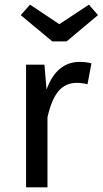

<svg xmlns="http://www.w3.org/2000/svg" viewBox="-20 -805 441 825"><path d="M373 -533 356 -443Q332 -449 310 -449Q261 -449 231 -413Q201 -377 184 -301V0H92V-527H171L180 -420Q201 -479 237 -509Q273 -539 321 -539Q349 -539 373 -533ZM401 -740 266 -627H205L69 -740L109 -785L235 -701L362 -785Z"/></svg>

Font: Fira Sans
Style: Regular
Weight: 400
Designer: bBox Type GmbH & Carrois Corporate GbR & Edenspiekermann AG
Foundry: bBox Type GmbH & Carrois Corporate GbR & Edenspiekermann AG
Version: Version 4.301